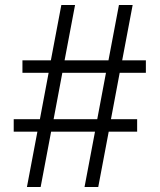

<svg xmlns="http://www.w3.org/2000/svg" viewBox="-20 -750 640 770"><path d="M88 0 130 -222H35V-272H140L175 -458H70V-508H184L226 -730H281L239 -508H415L457 -730H512L470 -508H565V-458H460L425 -272H530V-222H416L374 0H319L361 -222H185L143 0ZM195 -272H370L405 -458H230Z"/></svg>

Font: Tiny ExtraLight
Style: Regular
Weight: 200
Monospace: yes
Designer: Philipp Nurullin, Konstantin Bulenkov
Foundry: JetBrains
Version: Version 2.251; ttfautohint (v1.8.4.7-5d5b)